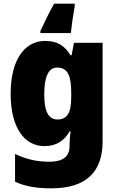

<svg xmlns="http://www.w3.org/2000/svg" viewBox="-20 -786 639 1046"><path d="M387 -752V-766H275C244 -711 223 -666 200 -617V-606H366C370 -647 378 -703 387 -752ZM226 -563C113 -563 38 -459 38 -275C38 -93 111 10 222 10C291 10 331 -22 359 -70H365C361 -46 359 -18 359 1V10C359 68 321 95 250 95C177 95 126 82 62 53V204C119 230 179 240 259 240C451 240 539 150 539 -17V-553H383L370 -485H364C334 -535 294 -563 226 -563ZM291 -418C350 -418 368 -372 368 -281V-256C368 -174 348 -135 293 -135C245 -135 221 -177 221 -272C221 -369 245 -418 291 -418Z"/></svg>

Font: Noto Sans Thai Looped SemiCondensed Black
Style: Regular
Weight: 900
Width: 4
Designer: Sasikarn Vongin, Ben Mitchell
Foundry: The Fontpad Ltd
Version: Version 1.001